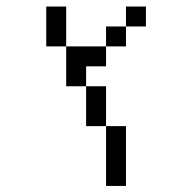

<svg xmlns="http://www.w3.org/2000/svg" viewBox="-20 -708 540 602"><path d="M437.5 -625V-687.5H375V-625H312.5V-562.5H187.5Q187.5 -562.5 187.5 -437.5H250Q250 -437.5 250 -312.5H312.5V-125H375V-312.5H312.5Q312.5 -312.5 312.5 -437.5H250V-500H312.5V-562.5H375V-625ZM187.5 -562.5Q187.5 -562.5 187.5 -687.5H125Q125 -687.5 125 -562.5Z"/></svg>

Font: CalcUnifontExMono
Style: Regular
Weight: 500
Version: Version 15.0.06